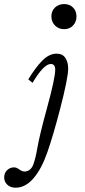

<svg xmlns="http://www.w3.org/2000/svg" viewBox="-71 -669 408 926"><path d="M-50.8 187Q-50.8 165.5 -36.9 151.9Q-22.9 138.2 -3.4 138.2Q8.8 138.2 21.5 147.9Q35.6 158.2 45.9 158.2Q77.6 158.2 90.3 122.6Q101.1 91.8 108.9 45.9Q118.7 -12.7 155.3 -146.5Q195.3 -292 195.3 -333Q195.3 -360.4 173.8 -360.4Q140.1 -360.4 85.9 -269.5L65.4 -286.1Q99.6 -342.8 132.8 -376.5Q166 -410.2 202.1 -410.2Q230.5 -410.2 244.1 -389.9Q257.8 -369.6 257.8 -337.9Q257.8 -293 217.8 -139.2Q185.1 -14.2 157.7 64.5Q129.4 146 90.3 191.2Q51.3 236.3 3.9 236.3Q-20 236.3 -35.4 222.2Q-50.8 208 -50.8 187ZM194.3 -545.9Q176.8 -563.5 176.8 -589.8Q176.8 -616.2 194.3 -632.8Q211.9 -649.4 238.3 -649.4Q264.6 -649.4 281.2 -632.8Q297.9 -616.2 297.9 -589.8Q297.9 -563.5 281.2 -545.9Q264.6 -528.3 238.3 -528.3Q211.9 -528.3 194.3 -545.9Z"/></svg>

Font: Theano Old Style
Style: Regular
Weight: 400
Designer: Alexey Kryukov
Version: Version 2.00